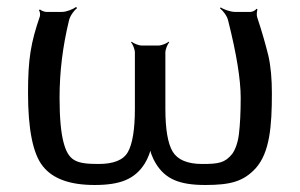

<svg xmlns="http://www.w3.org/2000/svg" viewBox="-20 -518 856 548"><path d="M60 -252C60 -149 74 -79 102 -44C130 -8 179 10 250 10C324 10 365 -7 393 -51C402 -65 411 -88 411 -101H407C407 -88 416 -65 425 -51C452 -7 492 10 566 10C638 10 675 0 710 -38C750 -83 756 -158 756 -252C756 -292 753 -328 746 -359C739 -387 729 -424 714 -469C712 -474 713 -487 715 -491L712 -493C710 -489 701 -484 695 -484H651C638 -484 618 -491 610 -497L608 -494C616 -488 628 -473 631 -460C655 -365 667 -291 667 -239C667 -195 665 -161 662 -136C659 -111 652 -92 643 -79C622 -53 604 -50 557 -50C515 -50 487 -62 473 -85C459 -108 452 -149 452 -208V-368C452 -377 458 -392 463 -397L461 -399C456 -394 441 -388 432 -388H385C376 -388 361 -394 356 -399L354 -397C359 -392 365 -377 365 -368V-208C365 -148 358 -107 345 -84C332 -61 304 -50 261 -50C196 -50 175 -59 161 -113C154 -140 150 -182 150 -239C150 -313 159 -386 177 -460C180 -473 192 -489 200 -495L197 -498C189 -492 170 -484 157 -484H112C107 -484 97 -488 94 -491L91 -489C94 -486 95 -477 94 -472C68 -396 60 -351 60 -252Z"/></svg>

Font: Gamestation Storm
Style: Regular
Weight: 400
Designer: Jonas Hecksher
Foundry: Jonas Hecksher, Playtypeª, e-types AS
Version: Version 1.003